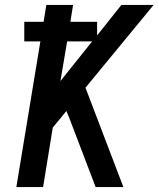

<svg xmlns="http://www.w3.org/2000/svg" viewBox="-20 -755 640 775"><path d="M46 0 143 -588H78V-667H156L167 -735H275L264 -667H372V-612L470 -735H600L325 -401L478 0H366L260 -278L248 -307L193 -240L154 0ZM224 -428 352 -588H251Z"/></svg>

Font: Iosevka SS04 SmBd Ex Obl
Style: Regular
Weight: 600
Width: 7
Italic angle: -9°
Monospace: yes
Designer: Belleve Invis
Foundry: Belleve Invis
Version: Version 19.0.0; ttfautohint (v1.8.4)